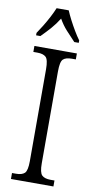

<svg xmlns="http://www.w3.org/2000/svg" viewBox="-102 -973 501 1015"><g transform="rotate(10 149.0 -465.5)"><path d="M35 0V-32H57Q88 -32 102.5 -45.5Q117 -59 117 -110V-603Q117 -655 102.5 -668.5Q88 -682 57 -682H35V-714H263V-682H242Q209 -682 195 -668.5Q181 -655 181 -603V-110Q181 -60 195.5 -46Q210 -32 242 -32H263V0ZM34 -784Q47 -803 63 -829Q79 -855 93 -882Q107 -909 116 -931H181Q190 -909 204 -882Q218 -855 233.5 -829Q249 -803 263 -784V-771H239Q213 -798 190 -823.5Q167 -849 149 -881Q129 -849 106.5 -823.5Q84 -798 57 -771H34Z"/></g></svg>

Font: Noto Serif Condensed Light
Style: Regular
Weight: 300
Width: 3
Designer: Monotype Design Team
Foundry: Monotype Imaging Inc.
Version: Version 2.013